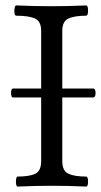

<svg xmlns="http://www.w3.org/2000/svg" viewBox="-20 -686 373 709"><path d="M45 3Q41 3 39.5 -6Q38 -15 39.5 -24.5Q41 -34 45 -34Q89 -34 110.5 -44.5Q132 -55 132 -91V-572Q132 -607 109.5 -617.5Q87 -628 40 -628Q35 -628 33.5 -637.5Q32 -647 34 -656.5Q36 -666 40 -666Q105 -663 169 -663Q234 -663 298 -666Q303 -666 304.5 -656.5Q306 -647 304.5 -637.5Q303 -628 298 -628Q255 -628 232.5 -617.5Q210 -607 210 -572V-91Q210 -55 232.5 -44.5Q255 -34 298 -34Q303 -34 304.5 -24.5Q306 -15 304.5 -6Q303 3 298 3Q235 0 172 0Q108 0 45 3ZM28 -326Q23 -326 21.5 -334.5Q20 -343 21.5 -351Q23 -359 28 -359H325Q330 -359 332 -351Q334 -343 332 -334.5Q330 -326 324 -326Z"/></svg>

Font: Junicode VF
Style: Regular
Weight: 400
Designer: Peter S. Baker
Version: Version 2.213